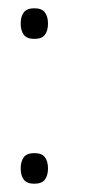

<svg xmlns="http://www.w3.org/2000/svg" viewBox="-20 -439 228 464"><path d="M30 -382Q30 -399 37.5 -409Q45 -419 63 -419Q81 -419 88.5 -409Q96 -399 96 -382Q96 -365 88.5 -355Q81 -345 63 -345Q45 -345 37.5 -355Q30 -365 30 -382ZM30 -32Q30 -49 37.5 -59Q45 -69 63 -69Q81 -69 88.5 -59Q96 -49 96 -32Q96 -15 88.5 -5Q81 5 63 5Q45 5 37.5 -5Q30 -15 30 -32Z"/></svg>

Font: Khand Variable Light
Style: Regular
Weight: 300
Designer: Satya Rajpurohit
Foundry: Indian Type Foundry
Version: Version 3.000